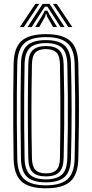

<svg xmlns="http://www.w3.org/2000/svg" viewBox="-20 -988 487 1015"><path d="M223.2 7.5Q133 7.5 93.2 -29Q53.5 -65.5 52 -149.5Q50.5 -243.8 50 -322.9Q49.5 -402 50 -480.4Q50.5 -558.8 52 -650.5Q53.5 -734.8 93.2 -771.1Q133 -807.5 223.2 -807.5Q311.5 -807.5 351.6 -771.4Q391.8 -735.2 394 -650.8Q396.2 -564 397 -485.2Q397.8 -406.5 397 -325.1Q396.2 -243.8 394 -149.2Q391.8 -63.2 350.9 -27.9Q310 7.5 223.2 7.5ZM223.2 -8.2Q300.2 -8.2 336.5 -40.2Q372.8 -72.2 374.5 -150Q376.5 -237.2 377.2 -315.9Q378 -394.5 377.4 -475.2Q376.8 -556 374.5 -650Q372.8 -727 336.9 -759.4Q301 -791.8 223.2 -791.8Q142.5 -791.8 107.8 -758.5Q73 -725.2 71.2 -650Q69.8 -571.2 69.1 -496.5Q68.5 -421.8 69 -338.4Q69.5 -255 71.2 -150Q72.5 -71.2 109.6 -39.8Q146.8 -8.2 223.2 -8.2ZM223.2 -24Q153.5 -24 122.8 -53.2Q92 -82.5 90.8 -150Q89.2 -243.8 88.8 -322.8Q88.2 -401.8 88.8 -480.1Q89.2 -558.5 90.8 -650Q92 -717.5 122.6 -746.8Q153.2 -776 223.2 -776Q290.8 -776 322 -747.1Q353.2 -718.2 355.2 -649.5Q358.5 -528.5 358.6 -408.8Q358.8 -289 355.2 -150.5Q353.2 -81 321.5 -52.5Q289.8 -24 223.2 -24ZM223.2 -39.8Q278.2 -39.8 306.2 -64.1Q334.2 -88.5 335.8 -151Q337.8 -237 338.5 -317Q339.2 -397 338.6 -478.2Q338 -559.5 335.8 -649Q334.2 -710.8 306.9 -735.5Q279.5 -760.2 223.2 -760.2Q163.8 -760.2 137.5 -734.4Q111.2 -708.5 110 -649.5Q108.2 -563.5 107.8 -485Q107.2 -406.5 107.8 -325.4Q108.2 -244.2 110 -150.5Q111.2 -91.8 137.4 -65.8Q163.5 -39.8 223.2 -39.8ZM223.2 -55.5Q174.2 -55.5 152.4 -77.9Q130.5 -100.2 129.5 -151.2Q124.8 -394.5 129.5 -649.2Q130.5 -701.8 153.4 -723.1Q176.2 -744.5 223.2 -744.5Q271 -744.5 293 -722.6Q315 -700.8 316.5 -648.8Q318.5 -566.2 319.4 -488Q320.2 -409.8 319.5 -327.9Q318.8 -246 316.5 -152.2Q315.2 -100 293.1 -77.8Q271 -55.5 223.2 -55.5ZM223.2 -71.5Q260.2 -71.5 278.2 -89.6Q296.2 -107.8 297 -153Q298.2 -233 298.9 -310.5Q299.5 -388 299.1 -470.2Q298.8 -552.5 297 -647Q296.2 -693.5 277.6 -711Q259 -728.5 223.2 -728.5Q185.2 -728.5 167.5 -710.5Q149.8 -692.5 148.8 -648.5Q146.5 -527.5 146.2 -409.2Q146 -291 148.8 -151.5Q149.8 -108.5 167.1 -90Q184.5 -71.5 223.2 -71.5ZM85.2 -845 167 -967.5H187.5L106 -845ZM125.8 -845 205.2 -967.5H242.2L321.5 -845H300.2L247.5 -926.8L230.2 -952.8H217.2L199.8 -926.5L147.2 -845ZM341.2 -845 260 -967.5H280.2L362.2 -845ZM166 -845 206.5 -911.2 216.8 -931.5H230.8L241.2 -911.2L281.8 -845H260.5L228.8 -900.8L225.2 -915.2H222.2L218.8 -900.8L187.5 -845Z"/></svg>

Font: Big Shoulders Inline Text SemiBold
Style: Regular
Weight: 600
Designer: Patric King
Foundry: XO Type Co
Version: Version 1.000